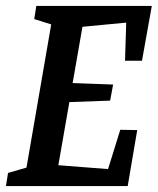

<svg xmlns="http://www.w3.org/2000/svg" viewBox="-22 -625 530 645"><path d="M398 -421 402 -549 255 -535 222 -346 358 -341 348 -287 211 -282 174 -70 341 -57 382 -189 439 -188 407 0H-2L5 -44L67 -62L150 -543L93 -561L100 -605H488L455 -421Z"/></svg>

Font: Grenze Medium
Style: Italic
Weight: 500
Italic angle: -10°
Designer: Renata Polastri
Foundry: Omnibus-Type
Version: Version 1.002; ttfautohint (v1.8)